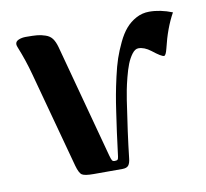

<svg xmlns="http://www.w3.org/2000/svg" viewBox="-61 -543 654 609"><g transform="rotate(-10 266.5 -238.5)"><path d="M23.4 -447.8Q23.4 -457 33.7 -461.4Q43.9 -465.8 57.1 -465.8Q81.1 -465.8 93.8 -464.6Q106.4 -463.4 120.1 -458.7Q133.8 -454.1 141.4 -443.8Q148.9 -433.6 153.8 -416L252.4 -49.3Q255.9 -36.6 258.3 -33Q260.7 -29.3 266.6 -29.3Q273.4 -29.3 275.9 -31.5Q278.3 -33.7 279.3 -41.5Q289.6 -125 298.3 -182.1Q302.7 -212.9 306.9 -235.8Q311 -258.8 318.4 -291.5Q325.7 -324.2 333.7 -347.9Q341.8 -371.6 354 -397.2Q366.2 -422.9 380.4 -439.2Q394.5 -455.6 414.1 -466.1Q433.6 -476.6 456.1 -476.6Q492.2 -476.6 530.3 -461.4Q504.9 -416 489.7 -351.6Q484.4 -330.1 478.5 -330.1Q470.2 -330.1 441.9 -352.5Q421.4 -368.2 402.3 -368.2Q391.6 -368.2 381.8 -355.2Q372.1 -342.3 365.2 -325Q358.4 -307.6 352.3 -283.7Q346.2 -259.8 343.3 -244.4Q340.3 -229 337.9 -213.4Q321.8 -108.4 313 -29.3Q311.5 -14.2 305.9 -7.1Q300.3 0 286.1 0H193.4Q165.5 0 156.5 -5.6Q147.5 -11.2 140.6 -36.1L57.1 -344.7Q44.4 -392.1 26.4 -436.5Q23.4 -443.4 23.4 -447.8Z"/></g></svg>

Font: Monomachus
Style: Medium
Weight: 500
Designer: Alexey Kryukov
Version: Version 1.0